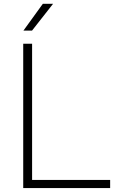

<svg xmlns="http://www.w3.org/2000/svg" viewBox="-20 -964 593 984"><path d="M99 0V-740H144.5V-42H544.5V0ZM100 -807 199.5 -944.5H252L144 -807Z"/></svg>

Font: Encode Sans Semi Expanded ExLight
Style: Regular
Weight: 275
Width: 6
Designer: Multiple Designers
Foundry: Impallari Type
Version: Version 2.000